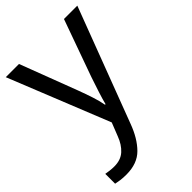

<svg xmlns="http://www.w3.org/2000/svg" viewBox="-228 -631 966 966"><g transform="rotate(-45 255.0 -148.0)"><path d="M1 -536H95L211 -231Q226 -191 238 -154.5Q250 -118 256 -85H260Q266 -110 279 -150.5Q292 -191 306 -232L415 -536H510L279 74Q251 150 206.5 195Q162 240 84 240Q60 240 42 237.5Q24 235 11 232V162Q22 164 37.5 166Q53 168 70 168Q116 168 144.5 142Q173 116 189 73L217 2Z"/></g></svg>

Font: Noto Sans Tifinagh APT
Style: Regular
Weight: 400
Designer: JamraPatel
Foundry: JamraPatel LLC
Version: Version 2.006; ttfautohint (v1.8.4.7-5d5b)